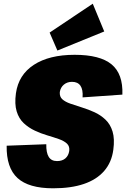

<svg xmlns="http://www.w3.org/2000/svg" viewBox="-20 -1008 681 1037"><path d="M267 9Q135 9 74.5 -46.5Q14 -102 16 -221L230 -229Q229 -184 243 -161Q257 -138 288 -138Q316 -138 333 -152.5Q350 -167 354 -193Q357 -218 341.5 -232.5Q326 -247 297.5 -257Q269 -267 235 -277Q201 -287 168 -302.5Q135 -318 108.5 -342.5Q82 -367 70 -406.5Q58 -446 66 -504Q80 -604 163 -658Q246 -712 383 -712Q520 -712 582.5 -660.5Q645 -609 641 -497L426 -482Q429 -524 414.5 -545Q400 -566 369 -566Q343 -566 325 -551Q307 -536 303 -511Q301 -486 316.5 -472Q332 -458 360.5 -448Q389 -438 423 -427.5Q457 -417 490 -402Q523 -387 549.5 -362Q576 -337 588 -297.5Q600 -258 592 -199Q583 -131 542.5 -84.5Q502 -38 433 -14.5Q364 9 267 9ZM543 -838 290 -735 248 -832 481 -988Z"/></svg>

Font: Pathway Extreme Condensed Black
Style: Italic
Weight: 900
Width: 3
Italic angle: -8°
Version: Version 1.001;gftools[0.9.26]